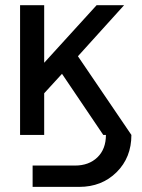

<svg xmlns="http://www.w3.org/2000/svg" viewBox="-20 -525 551 747"><path d="M106.9 202.1V119.1H272Q325.7 119.1 358.9 87.2Q392.1 55.2 392.1 0H381.8L221.2 -237.8L151.9 -162.1V0H58.1V-504.9H151.9V-280.8L356 -504.9H462.9L283.2 -306.2L491.2 0Q491.2 87.9 433.6 145Q376 202.1 288.1 202.1Z"/></svg>

Font: LT Superior Med
Style: Regular
Weight: 500
Designer: Daniel Lyons
Foundry: LyonsType
Version: Version 1.000